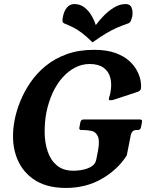

<svg xmlns="http://www.w3.org/2000/svg" viewBox="-20 -917 722 948"><path d="M209 -362Q200 -313 200.5 -262.5Q201 -212 215.5 -169Q230 -126 261 -100Q292 -74 343 -74Q358 -74 376 -76.5Q394 -79 411 -85Q428 -91 440 -101.5Q452 -112 455 -128L464 -173Q473 -223 463 -244.5Q453 -266 432.5 -270.5Q412 -275 389 -275H382Q369 -275 372 -288L377 -314Q380 -327 393 -327H671Q684 -327 681 -314L676 -288Q673 -275 660 -275H653Q630 -275 625 -246L606 -150Q562 -80 483.5 -34.5Q405 11 305 11Q206 11 143.5 -33.5Q81 -78 57.5 -153.5Q34 -229 52 -323Q60 -367 79.5 -415.5Q99 -464 130 -509.5Q161 -555 205.5 -591.5Q250 -628 309.5 -649.5Q369 -671 444 -671Q508 -671 551 -655Q594 -639 620 -614.5Q646 -590 659 -563Q672 -536 675 -513.5Q678 -491 676 -480Q674 -468 658 -463L543 -425Q539 -424 535 -423Q531 -422 527 -422Q523 -422 519.5 -423Q516 -424 518 -430Q518 -435 520.5 -441.5Q523 -448 525 -459Q533 -500 525 -532Q517 -564 491.5 -582.5Q466 -601 423 -601Q385 -601 351 -583.5Q317 -566 288.5 -534Q260 -502 240 -458.5Q220 -415 209 -362ZM453 -793Q471 -818 494.5 -841.5Q518 -865 545 -881Q572 -897 601 -897Q623 -897 630 -878.5Q637 -860 633 -835Q630 -824 626.5 -815Q623 -806 614 -802Q583 -791 558.5 -780.5Q534 -770 506 -753.5Q478 -737 437 -708Q407 -737 385.5 -753.5Q364 -770 343.5 -780.5Q323 -791 296 -802Q289 -806 288.5 -815Q288 -824 291 -835Q295 -860 309.5 -878.5Q324 -897 347 -897Q375 -897 396 -881Q417 -865 431 -841.5Q445 -818 453 -793Z"/></svg>

Font: Young Serif Light
Style: Italic
Weight: 300
Italic angle: -10.979°
Designer: Bastien Sozeau
Foundry: NBR — Bastien Sozeau
Version: Version 5.001